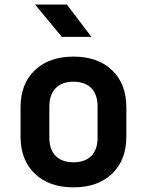

<svg xmlns="http://www.w3.org/2000/svg" viewBox="-20 -805 639 834"><path d="M248.5 -645 132.3 -785.2H270.5L377 -645ZM299.3 8.8Q193.4 8.8 131.3 -50.3Q69.3 -109.9 69.3 -210.9V-338.9Q69.3 -440.9 131.3 -500Q193.4 -559.1 299.3 -559.1Q404.8 -559.1 466.8 -500Q528.8 -440.9 528.8 -338.9V-210.9Q528.8 -109.9 466.8 -50.3Q404.8 8.8 299.3 8.8ZM299.3 -100.1Q348.6 -100.1 376.5 -127.4Q403.8 -154.8 403.8 -207V-342.8Q403.8 -394.5 376.5 -422.4Q349.1 -449.7 299.3 -450.2Q249.5 -450.2 222.2 -422.4Q194.8 -395 194.3 -342.8V-207Q194.3 -155.3 222.2 -127.4Q249.5 -100.1 299.3 -100.1Z"/></svg>

Font: UDEV Gothic 35
Style: Bold
Weight: 700
Version: v2.1.0; ttfautohint (v1.8.4.7-5d5b-dirty) -l 6 -r 45 -G 200 